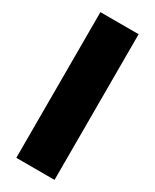

<svg xmlns="http://www.w3.org/2000/svg" viewBox="-185 -757 651 807"><g transform="rotate(30 140.5 -353.5)"><path d="M233.4 0H47.9V-707H233.4Z"/></g></svg>

Font: Pretendard JP Black
Style: Regular
Weight: 900
Designer: Base glyphs from Inter by Rasmus Andersson; Hangeul glyphs from Noto Sans CJK(Source Han Sans) by Jang Soo-young and Kan
Foundry: Kil Hyung-jin
Version: Version 1.309